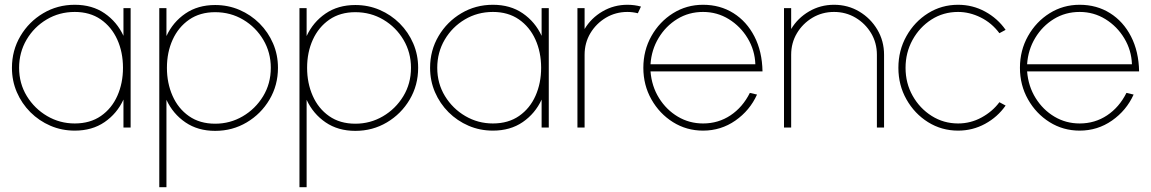

<svg xmlns="http://www.w3.org/2000/svg" viewBox="-20 -534 4820 804"><path d="M497 -500H527V0H497V-117Q470 -58.5 418 -22.8Q366 13 293 13Q238.5 13 191 -7.5Q143.5 -28 107.2 -64.2Q71 -100.5 50.5 -148Q30 -195.5 30 -250Q30 -323 65.5 -383Q101 -443 160.8 -478.5Q220.5 -514 293 -514Q366 -514 418 -478.2Q470 -442.5 497 -384ZM293 -17Q357.5 -17 402.8 -48.5Q448 -80 471.5 -133Q495 -186 495 -250Q495 -315.5 471 -368.5Q447 -421.5 401.8 -452.8Q356.5 -484 293 -484Q228.5 -484 175.5 -452.5Q122.5 -421 91.2 -367.8Q60 -314.5 60 -250Q60 -184.5 92.2 -131.8Q124.5 -79 177.5 -48Q230.5 -17 293 -17Z M677 250H647V-500H677V-383Q704 -441.5 756.2 -477.2Q808.5 -513 881 -513Q935.5 -513 983 -492.5Q1030.5 -472 1066.8 -435.8Q1103 -399.5 1123.5 -352Q1144 -304.5 1144 -250Q1144 -177 1108.5 -117Q1073 -57 1013.2 -21.5Q953.5 14 881 14Q808.5 14 756.2 -21.8Q704 -57.5 677 -116ZM881 -483Q817.5 -483 772.2 -451.8Q727 -420.5 703 -367.8Q679 -315 679 -250Q679 -186 702.5 -132.8Q726 -79.5 771.2 -47.8Q816.5 -16 881 -16Q943.5 -16 996.5 -47Q1049.5 -78 1081.8 -131Q1114 -184 1114 -250Q1114 -314 1082.8 -367Q1051.5 -420 998.5 -451.5Q945.5 -483 881 -483Z M1264 250H1234V-500H1264V-383Q1291 -441.5 1343.2 -477.2Q1395.5 -513 1468 -513Q1522.5 -513 1570 -492.5Q1617.5 -472 1653.8 -435.8Q1690 -399.5 1710.5 -352Q1731 -304.5 1731 -250Q1731 -177 1695.5 -117Q1660 -57 1600.2 -21.5Q1540.5 14 1468 14Q1395.5 14 1343.2 -21.8Q1291 -57.5 1264 -116ZM1468 -483Q1404.5 -483 1359.2 -451.8Q1314 -420.5 1290 -367.8Q1266 -315 1266 -250Q1266 -186 1289.5 -132.8Q1313 -79.5 1358.2 -47.8Q1403.5 -16 1468 -16Q1530.5 -16 1583.5 -47Q1636.5 -78 1668.8 -131Q1701 -184 1701 -250Q1701 -314 1669.8 -367Q1638.5 -420 1585.5 -451.5Q1532.5 -483 1468 -483Z M2248 -500H2278V0H2248V-117Q2221 -58.5 2169 -22.8Q2117 13 2044 13Q1989.5 13 1942 -7.5Q1894.5 -28 1858.2 -64.2Q1822 -100.5 1801.5 -148Q1781 -195.5 1781 -250Q1781 -323 1816.5 -383Q1852 -443 1911.8 -478.5Q1971.5 -514 2044 -514Q2117 -514 2169 -478.2Q2221 -442.5 2248 -384ZM2044 -17Q2108.5 -17 2153.8 -48.5Q2199 -80 2222.5 -133Q2246 -186 2246 -250Q2246 -315.5 2222 -368.5Q2198 -421.5 2152.8 -452.8Q2107.5 -484 2044 -484Q1979.5 -484 1926.5 -452.5Q1873.5 -421 1842.2 -367.8Q1811 -314.5 1811 -250Q1811 -184.5 1843.2 -131.8Q1875.5 -79 1928.5 -48Q1981.5 -17 2044 -17Z M2398 0V-500H2428V-412.5Q2455.5 -458.5 2503 -486.2Q2550.5 -514 2607.5 -514Q2637 -514 2664 -506.5L2651 -478.5Q2629 -484 2607.5 -484Q2558 -484 2517.2 -459.8Q2476.5 -435.5 2452.2 -395Q2428 -354.5 2428 -304.5V0Z M2924 13Q2855 13 2798.2 -22.5Q2741.5 -58 2707.8 -117.8Q2674 -177.5 2674 -250Q2674 -323 2707.8 -383Q2741.5 -443 2798.2 -478.5Q2855 -514 2924 -514Q2995.5 -514 3051.2 -479Q3107 -444 3139.2 -381.2Q3171.5 -318.5 3173 -235H2704Q2709 -172.5 2739.8 -123.2Q2770.5 -74 2818.5 -45.5Q2866.5 -17 2924 -17Q2988 -17 3039 -51Q3090 -85 3120 -145L3150 -138Q3120 -71.5 3059.5 -29.2Q2999 13 2924 13ZM2704 -265H3143Q3141 -323.5 3111 -373.5Q3081 -423.5 3032 -453.8Q2983 -484 2924 -484Q2864.5 -484 2816.2 -454.5Q2768 -425 2738 -375.2Q2708 -325.5 2704 -265Z M3682 -304.5V0H3652V-304.5Q3652 -354.5 3627.8 -395Q3603.5 -435.5 3562.8 -459.8Q3522 -484 3472.5 -484Q3423 -484 3382.2 -459.8Q3341.5 -435.5 3317.2 -395Q3293 -354.5 3293 -304.5V0H3263V-500H3293V-412.5Q3320.5 -458.5 3368 -486.2Q3415.5 -514 3472.5 -514Q3530.5 -514 3578 -485.8Q3625.5 -457.5 3653.8 -410Q3682 -362.5 3682 -304.5Z M4165 -106 4191 -92Q4157.5 -44 4105.2 -15.5Q4053 13 3992 13Q3923 13 3866.2 -22.5Q3809.5 -58 3775.8 -117.8Q3742 -177.5 3742 -250Q3742 -323 3775.8 -383Q3809.5 -443 3866.2 -478.5Q3923 -514 3992 -514Q4053 -514 4105.2 -485.5Q4157.5 -457 4191 -409L4165 -395Q4133 -438 4086.5 -461Q4040 -484 3992 -484Q3930 -484 3880.2 -452Q3830.5 -420 3801.2 -366.8Q3772 -313.5 3772 -250Q3772 -185.5 3801.8 -132.8Q3831.5 -80 3881.5 -48.5Q3931.5 -17 3992 -17Q4044.5 -17 4090.2 -42Q4136 -67 4165 -106Z M4501 13Q4432 13 4375.2 -22.5Q4318.5 -58 4284.8 -117.8Q4251 -177.5 4251 -250Q4251 -323 4284.8 -383Q4318.5 -443 4375.2 -478.5Q4432 -514 4501 -514Q4572.5 -514 4628.2 -479Q4684 -444 4716.2 -381.2Q4748.5 -318.5 4750 -235H4281Q4286 -172.5 4316.8 -123.2Q4347.5 -74 4395.5 -45.5Q4443.5 -17 4501 -17Q4565 -17 4616 -51Q4667 -85 4697 -145L4727 -138Q4697 -71.5 4636.5 -29.2Q4576 13 4501 13ZM4281 -265H4720Q4718 -323.5 4688 -373.5Q4658 -423.5 4609 -453.8Q4560 -484 4501 -484Q4441.5 -484 4393.2 -454.5Q4345 -425 4315 -375.2Q4285 -325.5 4281 -265Z"/></svg>

Font: Urbanist Thin
Style: Regular
Weight: 100
Designer: Corey Hu
Foundry: Corey Hu
Version: Version 1.330; ttfautohint (v1.8.4.7-5d5b)